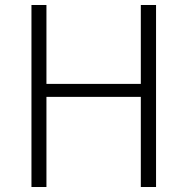

<svg xmlns="http://www.w3.org/2000/svg" viewBox="-20 -749 750 769"><path d="M106 0V-729H166V-413H544V-729H605V0H544V-361H166V0Z"/></svg>

Font: Noto Sans JP Thin Light
Style: Regular
Weight: 300
Version: Version 2.004-H2;hotconv 1.0.118;makeotfexe 2.5.65603